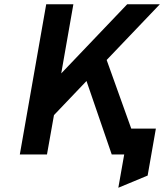

<svg xmlns="http://www.w3.org/2000/svg" viewBox="-20 -720 765 895"><path d="M531.6 155.2 559 0H516.2L537.4 -120.6H706.6L668.2 98.4ZM72.4 0 195.4 -700H322L265.4 -377.8L572.8 -700H725L477.2 -440.4L635 0H500.8L383.2 -342.4L231.6 -183.4L199 0Z"/></svg>

Font: Overpass
Style: Italic
Weight: 400
Italic angle: -10°
Designer: Delve Withrington, Dave Bailey, Thomas Jockin
Foundry: Delve Fonts LLC
Version: Version 4.000